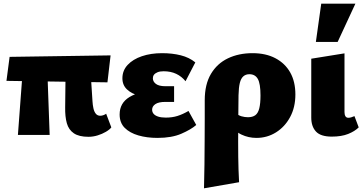

<svg xmlns="http://www.w3.org/2000/svg" viewBox="-20 -731 1971 1040"><path d="M77 0 108 -414H234L249 0ZM15 -293 32 -423 579 -431 562 -285ZM333 -150 336 -414H466L481 -182Q482 -163 486 -144.5Q490 -126 499 -115Q508 -104 523 -104Q532 -104 541 -107.5Q550 -111 555 -115L583 -41Q574 -29 553.5 -17Q533 -5 508.5 2.5Q484 10 459 10Q408 10 380 -9Q352 -28 342 -63.5Q332 -99 333 -150Z M833 16Q776 16 729.5 2.5Q683 -11 655.5 -38.5Q628 -66 628 -111Q628 -173 681.5 -205.5Q735 -238 820 -238V-202Q775 -202 734 -212.5Q693 -223 668 -246.5Q643 -270 643 -307Q643 -349 671.5 -379.5Q700 -410 748.5 -426.5Q797 -443 858 -443Q913 -443 959 -431.5Q1005 -420 1038 -393L985 -291Q964 -317 934.5 -331Q905 -345 866 -345Q846 -345 833 -339.5Q820 -334 814 -326Q808 -318 808 -307Q808 -289 824.5 -276.5Q841 -264 876 -264H923V-179H876Q839 -179 821.5 -167Q804 -155 804 -137Q804 -124 812 -114.5Q820 -105 836.5 -99.5Q853 -94 878 -94Q913 -94 941.5 -103Q970 -112 1001 -130L1043 -54Q1014 -29 962 -6.5Q910 16 833 16Z M1085 289Q1087 226 1087.5 160Q1088 94 1088.5 31Q1089 -32 1089 -88Q1089 -144 1089 -188Q1089 -274 1122.5 -330.5Q1156 -387 1214.5 -415Q1273 -443 1348 -443Q1420 -443 1472 -415.5Q1524 -388 1552 -338.5Q1580 -289 1580 -219Q1580 -150 1551.5 -97Q1523 -44 1475 -14Q1427 16 1369 16Q1326 16 1288 -2Q1250 -20 1236 -54L1258 -118Q1271 -106 1288.5 -101Q1306 -96 1323 -96Q1348 -96 1363 -107Q1378 -118 1384.5 -144.5Q1391 -171 1391 -214Q1391 -278 1376.5 -303.5Q1362 -329 1331 -329Q1311 -329 1298 -317.5Q1285 -306 1279 -281.5Q1273 -257 1272 -215Q1271 -131 1270.5 -70Q1270 -9 1270 36.5Q1270 82 1270.5 118.5Q1271 155 1272 187.5Q1273 220 1275 256Z M1777 9Q1717 9 1691.5 -18.5Q1666 -46 1666 -94V-413L1846 -442V-124Q1846 -110 1851 -101.5Q1856 -93 1867 -93Q1874 -93 1882.5 -95.5Q1891 -98 1900 -102L1923 -41Q1902 -20 1866 -5.5Q1830 9 1777 9ZM1691 -504 1720 -711H1905L1809 -504Z"/></svg>

Font: Ysabeau Office Black
Style: Regular
Weight: 900
Designer: Christian Thalmann (Catharsis Fonts)
Version: Version 2.001;gftools[0.9.30]; featfreeze: tnum,lnum,ss02